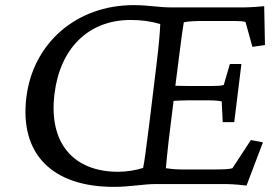

<svg xmlns="http://www.w3.org/2000/svg" viewBox="-20 -719 1084 750"><path d="M425 11C485 11 544 0 584 0H847C872 0 894 0 943 6L1007 -163L960 -172L888 -62C876 -58 854 -57 806 -57H695C674 -57 654 -58 628 -62C629 -74 634 -130 639 -171L658 -325C679 -326 697 -327 712 -327H797C821 -327 837 -325 846 -323L850 -242H895L923 -469H878L854 -387C844 -384 828 -383 804 -383H719C704 -383 686 -384 665 -384L680 -502C686 -553 696 -623 698 -632C717 -636 744 -637 768 -637H899C915 -637 931 -636 939 -633L966 -536L1015 -543L1012 -695C963 -690 938 -690 909 -690H650C602 -690 558 -699 502 -699C279 -699 109 -551 83 -339C56 -118 183 11 425 11ZM193 -353C214 -527 323 -641 490 -641C533 -641 569 -636 606 -625C605 -594 600 -537 591 -464L563 -234C550 -130 544 -87 539 -63C511 -54 474 -48 442 -48C264 -48 169 -163 193 -353Z"/></svg>

Font: TPK Tissa Web
Style: Italic
Weight: 400
Italic angle: -7°
Designer: Jacques Le Bailly, Suppakit Chalermlarp | Katatrad Co.,Ltd.
Foundry: Jacques Le Bailly, Cadson Demak Co.,Ltd.
Version: Version 5.000;Glyphs 3.1.2 (3151)